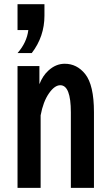

<svg xmlns="http://www.w3.org/2000/svg" viewBox="-20 -885 540 930"><path d="M64.9 -739.3V-864.7H195.3V-809.1Q195.3 -708 133.8 -627.9H64.9Q109.9 -679.2 117.2 -739.3ZM64.9 24.9V-564.9H170.9V-477.1Q187 -518.6 214.8 -543.5Q250.5 -576.2 293.5 -576.2Q352.5 -576.2 392.6 -526.4Q435.1 -473.1 435.1 -341.8V24.9H323.2V-340.8Q323.2 -472.2 272 -472.2Q244.6 -472.2 217.3 -433.1Q189 -392.6 176.8 -326.2V24.9Z"/></svg>

Font: BIZ UDGothic
Style: Bold
Weight: 700
Monospace: yes
Designer: TypeBank Co., Ltd.
Foundry: Morisawa Inc.
Version: Version 1.05